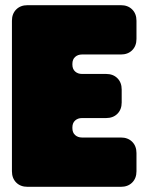

<svg xmlns="http://www.w3.org/2000/svg" viewBox="-20 -720 561 740"><path d="M26 -640V-60Q26 -33 42.5 -16.5Q59 0 86 0H446Q473 0 489.5 -16.5Q506 -33 506 -60V-130Q506 -157 489.5 -173.5Q473 -190 446 -190H296Q280 -190 269.5 -199.5Q259 -209 259 -226V-229Q259 -246 269.5 -255.5Q280 -265 296 -265H389Q416 -265 432.5 -281.5Q449 -298 449 -325V-375Q449 -402 432.5 -418.5Q416 -435 389 -435H296Q280 -435 269.5 -444.5Q259 -454 259 -471V-474Q259 -491 269.5 -500.5Q280 -510 296 -510H446Q473 -510 489.5 -526.5Q506 -543 506 -570V-640Q506 -667 489.5 -683.5Q473 -700 446 -700H86Q59 -700 42.5 -683.5Q26 -667 26 -640Z"/></svg>

Font: Bolota
Style: Bold
Weight: 240
Designer: Gabriel Pang
Version: Version 1.000